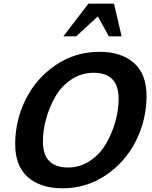

<svg xmlns="http://www.w3.org/2000/svg" viewBox="-20 -1021 834 1055"><path d="M648.4 -821.3 606.4 -1001H465.8L328.1 -821.3H398.4L517.6 -930.7L578.1 -821.3ZM785.2 -494.1C785.2 -574.2 762 -634.6 715.8 -675.3C669.6 -716 606.1 -736.3 525.4 -736.3C437.5 -736.3 357.7 -712.1 286.1 -663.6C214.5 -615.1 159.5 -552.2 121.1 -475.1C82.7 -397.9 63.5 -315.8 63.5 -228.5C63.5 -149.1 86.6 -88.9 132.8 -47.9C179 -6.8 242.8 13.7 324.2 13.7C411.5 13.7 490.9 -10.6 562.5 -59.1C634.1 -107.6 689.1 -170.6 727.5 -248C766 -325.5 785.2 -407.6 785.2 -494.1ZM631.8 -478.5C631.8 -437.5 625.8 -395.5 613.8 -352.5C601.7 -309.6 584.6 -269 562.5 -231C540.4 -192.9 511.1 -161.6 474.6 -137.2C438.2 -112.8 397.8 -100.6 353.5 -100.6C261.7 -100.6 215.8 -148.1 215.8 -243.2C215.8 -284.2 221.8 -326.3 233.9 -369.6C245.9 -412.9 263 -453.6 285.2 -491.7C307.3 -529.8 336.6 -560.9 373 -585C409.5 -609 449.9 -621.1 494.1 -621.1C585.9 -621.1 631.8 -573.6 631.8 -478.5Z"/></svg>

Font: FreeUniversal
Style: BoldItalic
Weight: 700
Italic angle: -11°
Version: Version 1.001